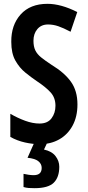

<svg xmlns="http://www.w3.org/2000/svg" viewBox="-20 -744 459 1004"><path d="M385 -198Q385 -134 359.5 -87Q334 -40 289.5 -15Q245 10 188 10Q151 10 110.5 1Q70 -8 34 -28V-149Q72 -127 111.5 -112.5Q151 -98 187 -98Q229 -98 249.5 -125.5Q270 -153 270 -191Q270 -233 244.5 -261Q219 -289 172 -320Q144 -339 113 -364Q82 -389 60.5 -427Q39 -465 39 -525Q38 -613 88 -668.5Q138 -724 228 -724Q299 -724 384 -681L349 -578Q311 -598 284.5 -607Q258 -616 231 -616Q196 -616 175.5 -592Q155 -568 155 -531Q155 -501 164.5 -481Q174 -461 195 -444Q216 -427 251 -404Q317 -364 351 -316.5Q385 -269 385 -198ZM290 128Q290 183 261 211.5Q232 240 161 240Q144 240 130 239Q116 238 103 234V165Q115 168 130 170Q145 172 156 172Q198 172 198 134Q198 113 180.5 99Q163 85 124 81L160 0H228L210 38Q251 47 270.5 72.5Q290 98 290 128Z"/></svg>

Font: Noto Sans Gujarati UI ExtraCondensed SemiBold
Style: Regular
Weight: 600
Width: 2
Designer: Jelle Bosma - Monotype Design Team, Universal Thirst
Foundry: Monotype Imaging Inc.
Version: Version 2.106; ttfautohint (v1.8.4.7-5d5b)